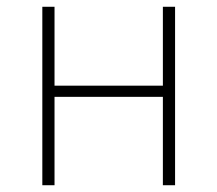

<svg xmlns="http://www.w3.org/2000/svg" viewBox="-20 -547 642 567"><path d="M105 0V-527H141V-294H461V-527H497V0H461V-261H141V0Z"/></svg>

Font: Noto Sans TC Thin
Style: Regular
Weight: 100
Designer: Ryoko NISHIZUKA 西塚涼子 (kana, bopomofo & ideographs); Paul D. Hunt (Latin, Greek & Cyrillic); Sandoll Communications 산돌커뮤니
Foundry: Adobe
Version: Version 2.004-H2;hotconv 1.0.118;makeotfexe 2.5.65603